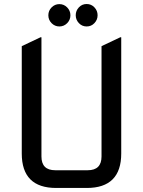

<svg xmlns="http://www.w3.org/2000/svg" viewBox="-20 -932 709 952"><path d="M258.8 0Q87.9 0 87.9 -170.9V-703.1L180.7 -747.1H185.5V-156.2Q185.5 -87.9 253.9 -87.9H415Q483.4 -87.9 483.4 -156.2V-703.1L576.2 -747.1H581.1V-170.9Q581.1 0 410.2 0ZM371.1 -895.5Q386.7 -912.1 409.7 -912.1Q432.6 -912.1 448.2 -895.5Q463.9 -878.9 463.9 -856.4Q463.9 -834 448.2 -817.4Q432.6 -800.8 409.7 -800.8Q386.7 -800.8 371.1 -817.4Q355.5 -834 355.5 -856.4Q355.5 -878.9 371.1 -895.5ZM235.8 -895.3Q252 -911.6 274.4 -911.6Q296.9 -911.6 313 -895.3Q329.1 -878.9 329.1 -856.2Q329.1 -833.5 313 -817.1Q296.9 -800.8 274.4 -800.8Q252 -800.8 235.8 -817.1Q219.7 -833.5 219.7 -856.2Q219.7 -878.9 235.8 -895.3Z"/></svg>

Font: Nova Square
Style: Book
Weight: 400
Designer: Wojciech Kalinowski "wmk69" (wmk69@o2.pl)
Foundry: Wojciech Kalinowski "wmk69" (wmk69@o2.pl)
Version: Version 3.1.0; 2021-05-23